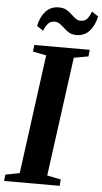

<svg xmlns="http://www.w3.org/2000/svg" viewBox="-74 -994 551 1033"><g transform="rotate(5 202.0 -478.0)"><path d="M-11 0 -7.5 -34.5 69 -49.5 155.5 -693 82.5 -707 87.5 -743H386.5L382.5 -707L304.5 -693L217.5 -49.5L292 -34.5L289 0ZM307 -816Q284.5 -816 268.5 -825.2Q252.5 -834.5 239.8 -846.8Q227 -859 214 -868.2Q201 -877.5 185 -877.5Q162.5 -877.5 149.8 -862.5Q137 -847.5 127.5 -823.5L93 -846.5Q103 -896 130.5 -926Q158 -956 201.5 -956Q226 -956 242.2 -946.8Q258.5 -937.5 271 -925.5Q283.5 -913.5 295.8 -904Q308 -894.5 324 -894.5Q346 -894.5 358.8 -909Q371.5 -923.5 380.5 -949L415.5 -926Q405 -875.5 377.8 -845.8Q350.5 -816 307 -816Z"/></g></svg>

Font: Merriweather 72pt
Style: Bold Italic
Weight: 700
Italic angle: -7.8°
Version: Version 2.101